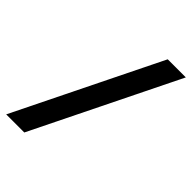

<svg xmlns="http://www.w3.org/2000/svg" viewBox="-278 -766 885 885"><g transform="rotate(45 164.5 -324.0)"><path d="M397 -677 50 29H-68L279 -677Z"/></g></svg>

Font: RailwayN12
Style: Semibold
Weight: 400
Version: 1999; 1.0, initial release  Kernus: V2.0